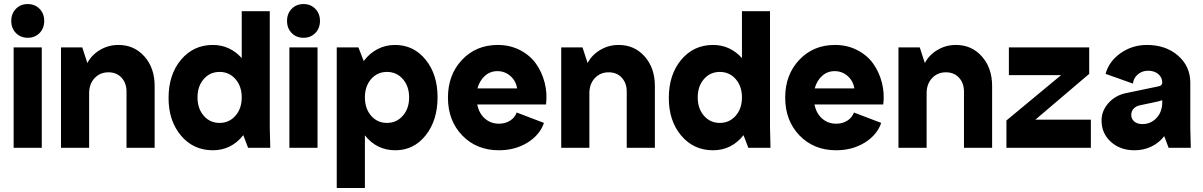

<svg xmlns="http://www.w3.org/2000/svg" viewBox="-20 -736 5991 956"><path d="M47.9 -500H188V0H47.9ZM59.3 -571.5Q36.1 -595.2 36.1 -631.8Q36.1 -668.5 59.3 -692.1Q82.5 -715.8 118.2 -715.8Q153.8 -715.8 177 -692.1Q200.2 -668.5 200.2 -631.8Q200.2 -595.2 177 -571.5Q153.8 -547.9 118.2 -547.9Q82.5 -547.9 59.3 -571.5Z M283.7 0V-500H389.6L415 -421.9Q435.1 -461.4 477.1 -486.8Q519 -512.2 569.8 -512.2Q648.4 -512.2 699.2 -454.8Q750 -397.5 750 -308.1V0H609.9V-279.8Q609.9 -322.3 585.2 -349.1Q560.5 -376 520 -376Q478 -376 450.9 -346.9Q423.8 -317.9 423.8 -272V0Z M1039.6 12.2Q942.9 12.2 881.1 -61Q819.3 -134.3 819.3 -248Q819.3 -364.3 881.1 -438.2Q942.9 -512.2 1039.6 -512.2Q1124.5 -512.2 1183.6 -446.8V-680.2H1323.2V-100.1L1325.7 0H1215.3L1191.4 -63Q1131.8 12.2 1039.6 12.2ZM994.4 -342.3Q963.4 -306.6 963.4 -251Q963.4 -195.3 994.4 -159.7Q1025.4 -124 1073.2 -124Q1121.1 -124 1152.3 -159.7Q1183.6 -195.3 1183.6 -251Q1183.6 -306.6 1152.3 -342.3Q1121.1 -377.9 1073.2 -377.9Q1025.4 -377.9 994.4 -342.3Z M1420.9 -500H1561V0H1420.9ZM1432.4 -571.5Q1409.2 -595.2 1409.2 -631.8Q1409.2 -668.5 1432.4 -692.1Q1455.6 -715.8 1491.2 -715.8Q1526.9 -715.8 1550 -692.1Q1573.2 -668.5 1573.2 -631.8Q1573.2 -595.2 1550 -571.5Q1526.9 -547.9 1491.2 -547.9Q1455.6 -547.9 1432.4 -571.5Z M1948.7 12.2Q1855.5 12.2 1796.9 -62V200.2H1656.7V-500H1764.6L1791 -432.1Q1819.3 -470.2 1859.4 -491.2Q1899.4 -512.2 1946.8 -512.2Q2039.6 -512.2 2099.1 -439Q2158.7 -365.7 2158.7 -252Q2158.7 -136.7 2099.6 -62.3Q2040.5 12.2 1948.7 12.2ZM1827.9 -342.3Q1796.9 -306.6 1796.9 -251Q1796.9 -195.3 1827.9 -159.7Q1858.9 -124 1906.7 -124Q1954.6 -124 1985.8 -159.7Q2017.1 -195.3 2017.1 -251Q2017.1 -306.6 1985.8 -342.3Q1954.6 -377.9 1906.7 -377.9Q1858.9 -377.9 1827.9 -342.3Z M2464.4 12.2Q2353 12.2 2281.7 -61.5Q2210.4 -135.3 2210.4 -250Q2210.4 -363.8 2280.5 -438Q2350.6 -512.2 2458.5 -512.2Q2519 -512.2 2568.6 -486.8Q2618.2 -461.4 2648.2 -419.7Q2678.2 -377.9 2691.9 -324.7Q2705.6 -271.5 2698.7 -215.8H2356.4Q2364.7 -171.9 2394 -146Q2423.3 -120.1 2464.4 -120.1Q2496.1 -120.1 2519.8 -135.3Q2543.5 -150.4 2552.7 -175.8L2688.5 -124Q2667.5 -63.5 2606 -25.6Q2544.4 12.2 2464.4 12.2ZM2357.4 -295.9H2554.7Q2548.8 -333.5 2521.2 -357.7Q2493.7 -381.8 2456.5 -381.8Q2420.9 -381.8 2394.5 -358.4Q2368.2 -335 2357.4 -295.9Z M2774.4 0V-500H2880.4L2905.8 -421.9Q2925.8 -461.4 2967.8 -486.8Q3009.8 -512.2 3060.5 -512.2Q3139.2 -512.2 3189.9 -454.8Q3240.7 -397.5 3240.7 -308.1V0H3100.6V-279.8Q3100.6 -322.3 3075.9 -349.1Q3051.3 -376 3010.7 -376Q2968.8 -376 2941.7 -346.9Q2914.6 -317.9 2914.6 -272V0Z M3530.3 12.2Q3433.6 12.2 3371.8 -61Q3310.1 -134.3 3310.1 -248Q3310.1 -364.3 3371.8 -438.2Q3433.6 -512.2 3530.3 -512.2Q3615.2 -512.2 3674.3 -446.8V-680.2H3814V-100.1L3816.4 0H3706.1L3682.1 -63Q3622.6 12.2 3530.3 12.2ZM3485.1 -342.3Q3454.1 -306.6 3454.1 -251Q3454.1 -195.3 3485.1 -159.7Q3516.1 -124 3564 -124Q3611.8 -124 3643.1 -159.7Q3674.3 -195.3 3674.3 -251Q3674.3 -306.6 3643.1 -342.3Q3611.8 -377.9 3564 -377.9Q3516.1 -377.9 3485.1 -342.3Z M4143.6 12.2Q4032.2 12.2 3960.9 -61.5Q3889.6 -135.3 3889.6 -250Q3889.6 -363.8 3959.7 -438Q4029.8 -512.2 4137.7 -512.2Q4198.2 -512.2 4247.8 -486.8Q4297.4 -461.4 4327.4 -419.7Q4357.4 -377.9 4371.1 -324.7Q4384.8 -271.5 4377.9 -215.8H4035.6Q4043.9 -171.9 4073.2 -146Q4102.5 -120.1 4143.6 -120.1Q4175.3 -120.1 4199 -135.3Q4222.7 -150.4 4231.9 -175.8L4367.7 -124Q4346.7 -63.5 4285.2 -25.6Q4223.6 12.2 4143.6 12.2ZM4036.6 -295.9H4233.9Q4228 -333.5 4200.4 -357.7Q4172.9 -381.8 4135.7 -381.8Q4100.1 -381.8 4073.7 -358.4Q4047.4 -335 4036.6 -295.9Z M4453.6 0V-500H4559.6L4585 -421.9Q4605 -461.4 4647 -486.8Q4689 -512.2 4739.7 -512.2Q4818.4 -512.2 4869.1 -454.8Q4919.9 -397.5 4919.9 -308.1V0H4779.8V-279.8Q4779.8 -322.3 4755.1 -349.1Q4730.5 -376 4689.9 -376Q4647.9 -376 4620.8 -346.9Q4593.8 -317.9 4593.8 -272V0Z M4991.2 0V-136.2L5263.2 -361.8H5003.4V-500H5403.3V-368.2L5135.3 -140.1H5411.6V0Z M5628.9 12.2Q5557.6 12.2 5511.2 -29.8Q5464.8 -71.8 5464.8 -136.2Q5464.8 -184.1 5498.8 -222.4Q5532.7 -260.7 5585 -272L5749 -306.2Q5757.8 -307.6 5762.5 -312.7Q5767.1 -317.9 5767.1 -324.2Q5767.1 -350.6 5747.3 -367.2Q5727.5 -383.8 5696.8 -383.8Q5667 -383.8 5645.5 -365.7Q5624 -347.7 5621.1 -319.8L5484.9 -368.2Q5502 -431.2 5560.1 -471.7Q5618.2 -512.2 5690.9 -512.2Q5784.7 -512.2 5845.7 -459Q5906.7 -405.8 5906.7 -324.2V-100.1L5909.2 0H5798.8L5776.9 -58.1Q5752 -25.4 5713.6 -6.6Q5675.3 12.2 5628.9 12.2ZM5612.8 -164.1Q5612.8 -143.6 5627.7 -130.9Q5642.6 -118.2 5668.9 -118.2Q5709.5 -118.2 5738.3 -148.4Q5767.1 -178.7 5767.1 -228V-236.8Q5753.9 -232.4 5732.9 -228L5656.7 -211.9Q5635.7 -207.5 5624.3 -194.8Q5612.8 -182.1 5612.8 -164.1Z"/></svg>

Font: Apfel Grotezk
Style: Bold
Weight: 700
Designer: Luigi Gorlero
Foundry: Collletttivo
Version: Version 2.000;FEAKit 1.0